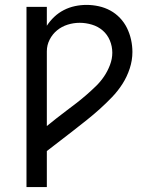

<svg xmlns="http://www.w3.org/2000/svg" viewBox="-20 -548 640 783"><path d="M88 215V-520H171V-443Q184 -463 201.5 -479.5Q219 -496 240.5 -507Q262 -518 285.5 -523Q309 -528 333 -528Q358 -528 383 -522.5Q408 -517 430 -505Q452 -493 469.5 -474.5Q487 -456 498 -433.5Q509 -411 514.5 -386Q520 -361 520 -336Q520 -302 509 -268.5Q498 -235 479.5 -206Q461 -177 437 -152Q413 -127 387.5 -104Q362 -81 335 -59.5Q308 -38 280.5 -16.5Q253 5 225.5 26Q198 47 171 68V215ZM171 -34Q191 -50 211 -66Q231 -82 252 -97.5Q273 -113 293.5 -129Q314 -145 333.5 -162Q353 -179 371.5 -197Q390 -215 404.5 -236.5Q419 -258 428.5 -283Q438 -308 438 -333Q438 -359 428 -383Q418 -407 399 -423.5Q380 -440 355 -447.5Q330 -455 305 -455Q280 -455 256 -447.5Q232 -440 213 -424.5Q194 -409 182.5 -386.5Q171 -364 171 -339Z"/></svg>

Font: Nova
Style: Regular
Weight: 400
Monospace: yes
Designer: Belleve Invis
Foundry: Belleve Invis
Version: Version 24.1.4; ttfautohint (v1.8.4)